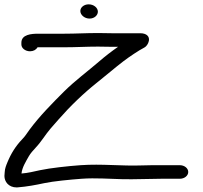

<svg xmlns="http://www.w3.org/2000/svg" viewBox="-65 -794 913 863"><path d="M296.1 -744.5C296.1 -727.1 314.7 -710.5 337.4 -710.5C359.4 -710.5 374.9 -725.5 374.9 -741.5C374.9 -759.4 356 -774.5 333.6 -774.5C312.8 -774.5 296.1 -761.2 296.1 -744.5ZM104 -581.5H223C278.8 -581.5 321.2 -584.5 375.3 -584.5C401.5 -584.5 425 -583.5 444.2 -583.5H465.5C436.3 -563.2 407.7 -541.2 380.3 -517.5C330.3 -474.4 270.4 -430.1 222 -381.8C168.7 -328.5 113.2 -272.3 68.3 -211.9C50.9 -188.4 50.4 -184.4 34.4 -167.7C5.8 -137.8 -15.2 -104.6 -31.8 -64.1C-37.1 -51.2 -43.2 -36.9 -43.9 -19.8C-44 -15.7 -45.1 -8.4 -45.1 -3C-45.1 21.6 -27.4 48.5 10.5 48.5C10.9 48.5 11.6 48.5 12.1 48.4C57.6 44.8 95.3 37.5 134.5 29.1C174.2 20.6 250.2 13.3 303.1 9.4C364.6 5 426.4 10.1 486.9 11.5C538 12.7 612.1 9.5 658 9.5H743C764.4 9.5 781.1 -4.4 781.1 -21C781.1 -37.6 764.4 -51.5 743 -51.5H658C635.1 -51.5 607.6 -51.8 573.6 -50.5C480.4 -47 393.7 -58.3 296.7 -51.5C239.8 -47.4 161.1 -38.8 115.3 -29.1C85.8 -22.8 61.6 -16.4 31.6 -14.1C34.5 -41.7 50.8 -67.2 64.7 -91.9C71.7 -104.1 83.7 -118.1 95.5 -130.5C122.2 -158.8 137.8 -187.5 162.1 -215.9L197 -255.8C250.1 -316.5 311.1 -375.6 376.4 -427.1C416.6 -458.7 450.9 -489.1 488.8 -518C515 -538 557 -566.5 584.6 -580.8C600.6 -589 620.7 -630 584 -642C578.7 -643.8 572.9 -644.5 566.7 -644.5H444.2C425.1 -644.5 403.3 -645.5 377 -645.5C319 -645.5 278.1 -642.5 223 -642.5H106.7C77 -642.5 31.1 -639.4 31.1 -602V-594C31.1 -577 49.3 -563.5 69.9 -563.5C85.3 -563.5 97.2 -570.3 104 -581.5Z"/></svg>

Font: CiSf OpenHand
Style: BdExt
Weight: 400
Foundry: Cannot Into Space Fonts
Version: Version 0.7892